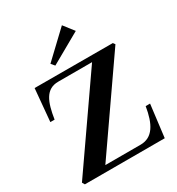

<svg xmlns="http://www.w3.org/2000/svg" viewBox="-223 -1110 1152 1249"><g transform="rotate(-30 353.5 -485.5)"><path d="M34 -19 483 -665H229C135 -665 104 -586 85 -463H53L75 -705V-706L662 -705L673 -690L223 -42H488C580 -42 622 -120 642 -243H675L645 0H45ZM243 -791 433 -971 493 -894 265 -765Z"/></g></svg>

Font: Ortica Linear
Style: Bold
Weight: 700
Designer: Benedetta Bovani
Foundry: Collletttivo
Version: Version 2.000;Glyphs 3.1.2 (3151)